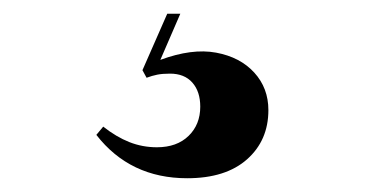

<svg xmlns="http://www.w3.org/2000/svg" viewBox="-20 -20 540 279"><path d="M252 239Q169 239 120 176L130 164Q149 179 168 186.5Q187 194 208 194Q237 194 254 177.5Q271 161 271 135Q271 113 259.5 100Q248 87 227 87Q216 87 208.5 88.5Q201 90 193 93L187 82L223 0H242L213 67Q259 50 294 56.5Q329 63 349.5 85.5Q370 108 370 140Q370 184 339 211.5Q308 239 252 239Z"/></svg>

Font: Literata 72pt
Style: Bold
Weight: 700
Designer: Latin by Veronika Burian and Jose Scaglione. Greek by Irene Vlachou. Cyrillic by Vera Evstafieva.
Foundry: TypeTogether
Version: Version 3.002